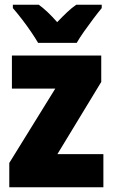

<svg xmlns="http://www.w3.org/2000/svg" viewBox="-20 -786 474 806"><path d="M414 0H19V-102L212 -414H30V-553H405V-442L221 -139H414ZM140 -606Q129 -625 110 -653Q91 -681 70 -708Q49 -735 34 -752V-766H143Q162 -752 180.5 -734.5Q199 -717 220 -693Q243 -717 262 -735Q281 -753 300 -766H407V-752Q392 -734 372 -707.5Q352 -681 333 -654Q314 -627 302 -606Z"/></svg>

Font: Noto Sans Bengali Condensed Black
Style: Regular
Weight: 900
Width: 3
Designer: Joana Ranito - Universal Thirst; Jelle Bosma - Monotype Design Team
Foundry: Universal Thirst ehf.
Version: Version 3.000; ttfautohint (v1.8.4.7-5d5b)